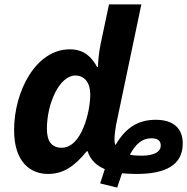

<svg xmlns="http://www.w3.org/2000/svg" viewBox="-20 -780 850 872"><path d="M512 72C519 51 527 30 534 7C557 9 579 10 602 10C734 10 810 -32 810 -128C810 -195 770 -236 687 -236C600 -236 547 -193 504 -121C501 -128 500 -137 500 -148C500 -165 503 -188 507 -212L622 -760H475L438 -585C429 -544 425 -497 425 -476H421C396 -521 362 -556 297 -556C143 -556 44 -366 44 -189C44 -43 119 10 198 10C267 10 318 -24 374 -93H378C391 -52 420 -27 456 -12C449 9 442 30 435 53ZM260 -109C215 -109 193 -138 193 -195C193 -310 250 -437 322 -437C365 -437 390 -403 390 -351C390 -275 352 -109 260 -109ZM624 -73C604 -73 586 -74 570 -77C595 -125 625 -152 668 -152C696 -152 710 -141 710 -119C710 -88 675 -73 624 -73Z"/></svg>

Font: BC Sans
Style: Bold Italic
Weight: 700
Italic angle: -12°
Designer: Monotype Design Team
Province of B.C.
Foundry: Monotype Imaging Inc.
Version: Version 2.000;GOOG;noto-source:20170915:90ef993387c0